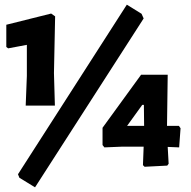

<svg xmlns="http://www.w3.org/2000/svg" viewBox="-20 -709 816 822"><path d="M523 -689 586 -650 595 -630 130 93 63 52 57 37ZM199 -651 216 -639 211 -396 215 -257H90L95 -384V-517L15 -502L7 -508V-603ZM698 -389 695 -170H746L753 -160L747 -78L698 -80L702 -8L696 0L599 5L592 -2L595 -81H500L427 -78L419 -88V-162L584 -389ZM524 -170H597L596 -260H589Z"/></svg>

Font: Alegreya Sans ExtraBold
Style: Regular
Weight: 800
Designer: Juan Pablo del Peral
Foundry: Huerta Tipografica
Version: Version 2.007